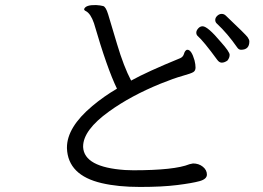

<svg xmlns="http://www.w3.org/2000/svg" viewBox="-20 -740 1040 760"><path d="M475 -67 508 -66Q671 -66 730 -90L744 -93Q767 -93 783 -80Q799 -67 799 -49Q799 -31 770 -23Q741 -15 681.5 -7.5Q622 0 534.5 0Q447 0 383 -15Q249 -46 245 -153V-156Q245 -236 345 -320Q390 -358 443 -389Q404 -469 352 -648Q339 -686 320 -696Q313 -699 313 -704Q319 -721 360 -720Q378 -719 388.5 -716Q399 -713 408 -683.5Q417 -654 443.5 -565Q470 -476 499 -421Q562 -456 694 -510Q705 -515 708.5 -527.5Q712 -540 720 -543H722Q738 -543 750 -501Q754 -485 754 -472.5Q754 -460 745 -454.5Q736 -449 702 -439.5Q668 -430 616 -409Q498 -361 412 -299Q309 -225 309 -160V-158Q313 -78 475 -67ZM967 -576Q967 -543 934 -543Q925 -543 919 -552Q880 -608 839 -646Q832 -652 832 -661Q832 -670 840 -677.5Q848 -685 857.5 -685Q867 -685 874 -678Q953 -603 960 -593Q967 -583 967 -576ZM880 -500Q868 -492 858 -492Q848 -492 840 -503Q786 -577 762 -598Q757 -603 757 -611Q757 -619 764.5 -627.5Q772 -636 782 -636Q802 -636 854 -574Q889 -535 889 -523Q889 -511 880 -500Z"/></svg>

Font: LXGW Bright TC
Style: Regular
Weight: 400
Designer: Christian Thalmann (Catharsis Fonts)
Foundry: LXGW / Christian Thalmann (Catharsis Fonts) / Fontworks Inc.
Version: Version 5.501